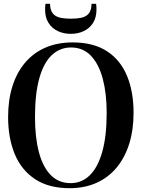

<svg xmlns="http://www.w3.org/2000/svg" viewBox="-20 -975 743 1007"><path d="M345 12Q235.5 12 163.8 -35.5Q92 -83 57.2 -167.2Q22.5 -251.5 22.5 -361Q22.5 -450.5 45.2 -522.8Q68 -595 111.8 -646.5Q155.5 -698 218.2 -725.2Q281 -752.5 361 -752.5Q470 -752.5 540.8 -706.5Q611.5 -660.5 646 -577.5Q680.5 -494.5 680.5 -383.5Q680.5 -294 657.8 -221.2Q635 -148.5 591.8 -96.2Q548.5 -44 486.2 -16Q424 12 345 12ZM350.5 -14.5Q409 -14.5 451.2 -56Q493.5 -97.5 516.5 -179.5Q539.5 -261.5 539.5 -383.5Q539.5 -484.5 519 -561.8Q498.5 -639 457 -682.5Q415.5 -726 352.5 -726Q294 -726 251.5 -685.8Q209 -645.5 186.2 -564.5Q163.5 -483.5 163.5 -361Q163.5 -255 184 -177.2Q204.5 -99.5 246 -57Q287.5 -14.5 350.5 -14.5ZM351.5 -797.5Q314 -797.5 283.5 -811.8Q253 -826 234.8 -854.5Q216.5 -883 216.5 -925Q216.5 -934.5 217 -940.8Q217.5 -947 218.5 -955H242.5Q242.5 -949.5 243.2 -944.2Q244 -939 244.5 -933Q249.5 -910 263.5 -897.8Q277.5 -885.5 299.8 -881.2Q322 -877 351.5 -877Q381 -877 403.2 -881.2Q425.5 -885.5 439.5 -897.8Q453.5 -910 458 -933Q459 -939 459.5 -944.2Q460 -949.5 460 -955H484Q485 -947 485.5 -940.8Q486 -934.5 486 -925Q486 -883 467.8 -854.5Q449.5 -826 419 -811.8Q388.5 -797.5 351.5 -797.5Z"/></svg>

Font: Merriweather 144pt SemiBold
Style: Regular
Weight: 600
Version: Version 2.100